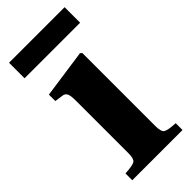

<svg xmlns="http://www.w3.org/2000/svg" viewBox="-220 -717 760 760"><g transform="rotate(-45 160.5 -337.0)"><path d="M25.9 0V-38.1Q69.3 -40.5 80.1 -48.1Q90.8 -55.7 90.8 -86.9V-380.9Q90.8 -409.7 85.2 -420.2Q79.6 -430.7 66.9 -432.1L32.2 -437V-473.1L234.9 -502L242.2 -496.1V-86.9Q242.2 -55.7 252.9 -48.1Q263.7 -40.5 307.1 -38.1V0ZM9.8 -586.9V-673.8H320.8V-586.9Z"/></g></svg>

Font: Linguistics Pro
Style: Bold
Weight: 700
Designer: Stefan Peev, Context Ltd
Foundry: Stefan Peev, Context Ltd
Version: Version 001.000